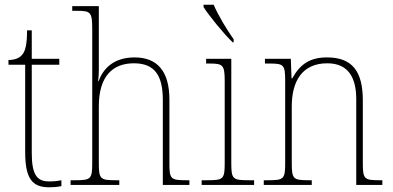

<svg xmlns="http://www.w3.org/2000/svg" viewBox="-20 -786 1671 816"><path d="M189 10C205 10 222 9 241 5V-20C221 -16 208 -15 188 -15C137 -15 115 -44 115 -135V-511H232V-536H115V-657H95C95 -599 88 -567 73 -552C62 -539 42 -531 16 -531V-511H87V-141C87 -29 115 10 189 10Z M280 0H487V-20H473C405 -20 400 -25 400 -95V-334C400 -460 457 -517 549 -517C637 -517 672 -466 672 -361V0H785V-20H771C704 -20 700 -26 700 -94V-363C700 -486 646 -542 552 -542C460 -542 417 -491 399 -441H397C399 -455 400 -472 400 -487V-760H287V-740H309C365 -740 372 -734 372 -663V-95C372 -25 367 -20 299 -20H280Z M969 -606H973V-619C946 -657 907 -721 888 -766H845V-756C867 -721 931 -642 969 -606ZM837 0H1060V-20H1037C968 -20 963 -25 963 -95V-536H856V-516H870C928 -516 935 -510 935 -440V-95C935 -25 930 -20 862 -20H837Z M1101 0H1305V-20H1293C1225 -20 1220 -25 1220 -95V-334C1220 -439 1263 -517 1371 -517C1461 -517 1494 -455 1494 -365V0H1605V-20H1594C1527 -20 1522 -25 1522 -95V-359C1522 -483 1477 -542 1370 -542C1300 -542 1257 -516 1222 -453H1219L1216 -536H1106V-516H1125C1186 -516 1192 -511 1192 -442V-95C1192 -25 1187 -20 1119 -20H1101Z"/></svg>

Font: Noto Serif Tamil SemiCondensed Thin
Style: Regular
Weight: 100
Width: 4
Designer: Indian Type Foundry, Tom Grace, and the Monotype Design Team
Foundry: Monotype Imaging Inc.
Version: Version 2.004